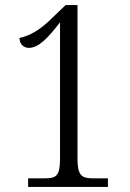

<svg xmlns="http://www.w3.org/2000/svg" viewBox="-20 -738 512 758"><path d="M91 0H406V-34H346C302 -34 286 -46 286 -111V-718H239L188 -669C135 -616 96 -597 57 -588C57 -564 73 -549 94 -549C133 -549 170 -589 217 -650V-111C217 -43 201 -34 158 -34H91Z"/></svg>

Font: Noto Serif Armenian Condensed Light
Style: Regular
Weight: 300
Width: 3
Designer: Monotype Design Team
Foundry: Monotype Imaging Inc.
Version: Version 2.008